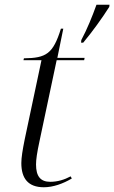

<svg xmlns="http://www.w3.org/2000/svg" viewBox="-20 -780 482 810"><path d="M323 -611 322 -600H331C368 -644 412 -705 441 -751L442 -760H387C369 -710 348 -658 323 -611ZM165 10C204 10 246 -5 283 -27L278 -36C252 -22 223 -13 192 -13C151 -13 132 -36 132 -86C132 -107 136 -135 147 -186L219 -526H335L337 -536H222L247 -659H237C204 -553 175 -535 81 -534L79 -526H155L84 -191C75 -146 70 -115 70 -92C70 -28 98 10 165 10Z"/></svg>

Font: Noto Serif Display Light
Style: Italic
Weight: 300
Italic angle: -12°
Designer: Monotype Design Team
Foundry: Monotype Imaging Inc.
Version: Version 2.009